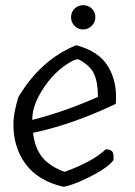

<svg xmlns="http://www.w3.org/2000/svg" viewBox="-20 -723 521 743"><path d="M275 -548Q363 -525 399 -464.5Q435 -404 428 -321Q260 -241 108 -209Q114 -153 142 -116.5Q170 -80 230 -58Q338 -97 389 -145Q409 -145 415 -136Q421 -127 419 -103Q399 -76 336 -43Q273 -10 227 0Q128 -22 79 -88.5Q30 -155 32 -248Q33 -288 51 -347Q137 -492 275 -548ZM105 -267V-259Q231 -291 359 -348Q359 -405 343.5 -438Q328 -471 282 -494L268 -491Q202 -459 154.5 -391Q107 -323 105 -267ZM349 -656.5Q349 -637 335 -623Q321 -609 301.5 -609Q282 -609 268.5 -623Q255 -637 255 -656.5Q255 -676 268.5 -689.5Q282 -703 302 -703Q322 -703 335.5 -689.5Q349 -676 349 -656.5Z"/></svg>

Font: Tillana
Style: Regular
Weight: 400
Designer: Lipi Raval (Devanagari, Latin), Jonny Pinhorn (Latin)
Foundry: Indian Type Foundry
Version: Version 2.002;PS 1.0;hotconv 1.0.79;makeotf.lib2.5.61930; tt